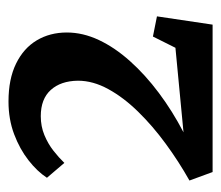

<svg xmlns="http://www.w3.org/2000/svg" viewBox="-54 -889 520 452"><g transform="rotate(-90 206.0 -663.0)"><path d="M7 -477Q51.5 -502 93.5 -532.8Q135.5 -563.5 169 -597.8Q202.5 -632 222.2 -668Q242 -704 242 -739.5Q241.5 -780 220.2 -803.5Q199 -827 158.5 -827Q134.5 -827 114 -818.5Q93.5 -810 77.2 -797.2Q61 -784.5 48.5 -771.5L13.5 -812.5Q28.5 -835.5 54.8 -856Q81 -876.5 116.2 -889.8Q151.5 -903 193 -903Q246 -903 282.2 -885.2Q318.5 -867.5 337 -836.5Q355.5 -805.5 355.5 -765.5Q355.5 -728 337.8 -690.2Q320 -652.5 288 -616.8Q256 -581 213.2 -549Q170.5 -517 120.5 -491L319.5 -510L346 -563L393.5 -553.5L374 -422.5H27Z"/></g></svg>

Font: Merriweather 36pt
Style: Bold
Weight: 700
Designer: Eben Sorkin
Foundry: Eben Sorkin
Version: Version 2.100